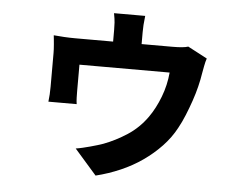

<svg xmlns="http://www.w3.org/2000/svg" viewBox="-52 -704 1103 859"><g transform="rotate(5 500.0 -274.5)"><path d="M857 -474Q852 -460 848 -438.5Q844 -417 842 -406Q838 -379 830 -346.5Q822 -314 810.5 -280.5Q799 -247 785.5 -214Q772 -181 757 -154Q733 -109 696.5 -70.5Q660 -32 615 -0.5Q570 31 517 54Q464 77 407 91L308 -22Q322 -24 339 -28Q356 -32 372.5 -36.5Q389 -41 404 -45.5Q419 -50 430 -54Q483 -74 534 -107Q585 -140 622 -192Q651 -233 671.5 -286.5Q692 -340 697 -397H292V-280Q292 -266 292.5 -249Q293 -232 295 -220H168Q170 -235 171 -252.5Q172 -270 172 -287V-439Q172 -446 171.5 -456.5Q171 -467 170 -478Q169 -489 168 -499.5Q167 -510 166 -518Q186 -516 212.5 -514.5Q239 -513 262 -513H433V-566Q433 -583 432 -598.5Q431 -614 426 -640H566Q563 -614 562 -598.5Q561 -583 561 -566V-513H700Q750 -513 770 -520Z"/></g></svg>

Font: SpoqaHanSans-Bold
Style: Regular
Weight: 700
Designer: [Spoqa Han Sans] Dong-huui Kim \uAE40 \uB3D9 \uD718   [Noto Sans] Ryoko NISHIZUKA \u897F \u585A \u6DBC \u5B50  (kana & i
Foundry: Spoqa (http://www.spoqa-han-sans.com)
Version: Version 2.000